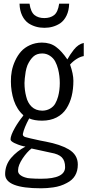

<svg xmlns="http://www.w3.org/2000/svg" viewBox="-20 -829 474 1041"><path d="M85.9 -809.1H140.1Q146.5 -763.7 167.5 -747.1Q188 -731 220.2 -731Q252.9 -731 273.4 -747.1Q294.4 -763.7 300.8 -809.1H355Q354 -772 340.8 -744.6Q327.6 -717.3 306.2 -702.6Q268.6 -678.2 220.7 -678.2Q172.4 -678.2 134.8 -702.6Q113.3 -717.3 100.1 -744.6Q86.9 -772 85.9 -809.1ZM304.2 -378.9Q304.2 -417.5 294.9 -454.6Q289.1 -477.1 279.3 -495.6Q269.5 -514.2 250.7 -526.6Q231.9 -539.1 209 -539.1Q178.7 -539.1 160.4 -522Q142.1 -504.9 128.9 -475.6Q122.1 -457.5 119.1 -439.9Q112.8 -398.4 112.8 -378.9Q112.8 -339.8 122.1 -305.2Q129.9 -271.5 151.6 -250.5Q173.3 -229.5 209 -229Q231.9 -229 251 -239.7Q270 -250.5 279.3 -267.1Q289.1 -284.2 294.9 -305.2Q304.2 -339.8 304.2 -378.9ZM255.9 -1 150.9 -23.9Q127 -5.9 102.5 30.3Q78.1 67.4 78.1 92.8Q76.2 108.4 88.4 118.7Q100.6 128.9 119.1 133.8Q128.4 137.2 146 138.2L171.9 139.6Q178.2 140.1 198.2 140.1H204.1Q333 140.1 333 77.1Q333 42 314.9 23.9Q296.9 5.9 255.9 -1ZM104 -103Q102.1 -90.8 117.2 -85.9Q131.8 -81.1 198.2 -66.9L229 -61Q307.1 -45.9 352.1 -19.5Q401.9 9.8 401.9 63Q401.9 133.3 342.3 163.1Q309.6 181.2 268.6 187Q234.4 191.9 203.1 191.9Q7.8 191.9 7.8 115.2Q7.8 66.4 39.6 27.8Q72.3 -10.3 118.2 -34.2Q111.3 -34.7 93.8 -39.6Q79.1 -43.9 57.6 -53.7Q37.1 -64 37.1 -73.2Q37.1 -94.7 61.5 -137.2Q68.4 -149.9 82.5 -170.4Q91.3 -183.1 92.3 -184.1Q95.7 -187.5 101.6 -195.8L106.9 -204.1Q72.3 -234.4 55.2 -284.2Q39.1 -334 39.1 -387.2Q38.6 -415.5 43.9 -443.8Q49.3 -472.2 62.3 -500.2Q75.2 -528.3 94 -549.6Q112.8 -570.8 142.1 -584.2Q171.4 -597.7 207 -598.1Q252.9 -598.1 283.7 -574.7Q314.5 -552.2 345.2 -506.8Q359.4 -532.7 379.9 -559.1Q404.3 -589.8 434.1 -596.2V-524.9Q415.5 -522 395.5 -509.3Q375.5 -496.6 359.9 -479Q377.9 -427.7 377.9 -391.1Q377.9 -346.2 368.7 -308.3Q359.4 -270.5 339.8 -240Q320.3 -209.5 286.6 -192.1Q252.9 -174.8 208 -174.8Q166 -174.8 138.2 -187Q110.4 -135.3 104 -103Z"/></svg>

Font: VL Oswald
Style: Light
Weight: 300
Designer: vernon adams
Foundry: vernon adams
Version: Version ; ttfautohint (v0.92.18-e454-dirty) -l 8 -r 50 -G 20